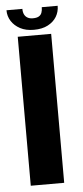

<svg xmlns="http://www.w3.org/2000/svg" viewBox="-52 -734 330 764"><g transform="rotate(-5 113.0 -352.0)"><path d="M39.5 0H173V-595H39.5ZM106 -617Q139.5 -617 162.2 -629Q185 -641 196.8 -660.5Q208.5 -680 208.5 -704H145Q145 -691 141.5 -681.8Q138 -672.5 129.5 -667.8Q121 -663 106 -663Q93.5 -663 85 -667.8Q76.5 -672.5 72 -681.5Q67.5 -690.5 67.5 -704H4Q4 -680 16.5 -660.5Q29 -641 51.5 -629Q74 -617 106 -617Z"/></g></svg>

Font: Anybody SemiCondensed SemiBold
Style: Regular
Weight: 600
Width: 4
Version: Version 1.113;gftools[0.9.25]